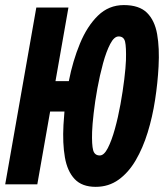

<svg xmlns="http://www.w3.org/2000/svg" viewBox="-35 -723 643 753"><path d="M340.3 9.8Q286.6 9.8 257.8 -20.8Q229 -51.3 219.5 -106Q210 -160.6 213.9 -232.9Q215.3 -259.3 217.8 -285.6H161.6L111.3 0H-14.6L107.4 -693.4H233.4L182.6 -404.8H234.9Q250.5 -484.4 278.6 -552.2Q306.6 -620.1 349.1 -661.6Q391.6 -703.1 450.7 -703.1Q510.7 -703.1 541.3 -673.1Q571.8 -643.1 581.3 -588.9Q590.8 -534.7 586.9 -462.4Q583.5 -397.9 573.2 -331.3Q563 -264.6 544.2 -203.6Q525.4 -142.6 497.3 -94.5Q469.2 -46.4 430.2 -18.3Q391.1 9.8 340.3 9.8ZM356.4 -113.3Q373 -113.3 387.9 -142.3Q402.8 -171.4 415.5 -217Q428.2 -262.7 437.5 -314.2Q446.8 -365.7 452.4 -412.1Q458 -458.5 459 -486.8Q460.4 -538.6 455.6 -559.3Q450.7 -580.1 430.2 -580.1Q412.6 -580.1 397.2 -550.5Q381.8 -521 369.1 -474.6Q356.4 -428.2 346.9 -376.2Q337.4 -324.2 332.3 -278.6Q327.1 -232.9 326.2 -205.6Q324.7 -154.8 330.3 -134Q335.9 -113.3 356.4 -113.3Z"/></svg>

Font: Cascadia Code PL
Style: Bold Italic
Weight: 700
Italic angle: -10°
Monospace: yes
Designer: Aaron Bell
Foundry: Saja Typeworks
Version: Version 2404.023; ttfautohint (v1.8.4)